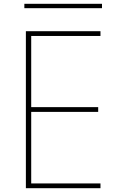

<svg xmlns="http://www.w3.org/2000/svg" viewBox="-20 -989 622 1009"><path d="M108 -969H516V-946H108ZM116 -825H508V-800H144V-426H496V-401H144V-25H508V0H116Z"/></svg>

Font: Spartan MB
Style: Regular
Weight: 250
Designer: Matt Bailey
Foundry: Matt Bailey
Version: Version 1.000